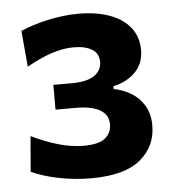

<svg xmlns="http://www.w3.org/2000/svg" viewBox="-42 -813 512 564"><g transform="rotate(-5 214.0 -531.5)"><path d="M205.3 -289.2Q179.5 -289.2 154.7 -291.8Q129.9 -294.4 107 -299.1Q84 -303.9 64.4 -310.2Q44.7 -316.6 29.3 -323.8L38 -428.1Q57.7 -418.5 77.3 -410.9Q97 -403.2 116.3 -397.6Q135.6 -392 154.3 -389.1Q173.1 -386.2 190.9 -386.2Q235.9 -386.2 254.7 -401.7Q273.6 -417.2 273.6 -442.6Q273.6 -470.3 249.2 -484.8Q224.9 -499.2 178.1 -499.2Q163.2 -499.2 147.9 -499.2Q132.5 -499.2 117.9 -499.2V-572.3Q131.3 -572.3 144.3 -572.3Q157.3 -572.3 171.3 -572.3Q217.1 -572.3 238.8 -587.3Q260.6 -602.3 260.6 -627.8Q260.6 -652.7 240.7 -664.8Q220.9 -676.9 186.8 -676.9Q164.1 -676.9 140.6 -671Q117.1 -665.2 93.7 -655Q70.2 -644.9 47.8 -632L38.2 -738.3Q54.4 -745.3 73.9 -751.6Q93.4 -757.9 115.2 -762.9Q137.1 -767.9 160.7 -770.9Q184.3 -774 208.7 -774Q263.9 -774 303.1 -759Q342.3 -744.1 362.9 -716.8Q383.5 -689.5 383.5 -652.5Q383.5 -610.9 357.2 -585.7Q330.9 -560.5 293.3 -553V-544.6Q318.8 -540.1 342.6 -526.4Q366.4 -512.7 381.7 -488.4Q397.1 -464 397.1 -428Q397.1 -366.9 350.4 -328Q303.7 -289.2 205.3 -289.2Z"/></g></svg>

Font: Commissioner Thin
Style: Regular
Weight: 100
Designer: Kostas Bartsokas
Foundry: Kostas Bartsokas
Version: Version 1.001;gftools[0.9.23]